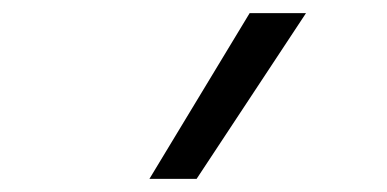

<svg xmlns="http://www.w3.org/2000/svg" viewBox="-20 -724 590 293"><path d="M208 -451 361 -704H447L280 -451Z"/></svg>

Font: Lode Term
Style: Italic
Weight: 400
Italic angle: -11°
Monospace: yes
Designer: Belleve Invis
Foundry: Belleve Invis
Version: Version 29.2.0